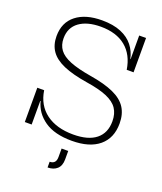

<svg xmlns="http://www.w3.org/2000/svg" viewBox="-173 -872 1010 1199"><g transform="rotate(20 332.0 -272.0)"><path d="M373 10Q258.5 10 191.8 -36.2Q125 -82.5 106.5 -157H95.5L104 -228Q118.5 -132.5 187.8 -81.2Q257 -30 368 -30Q467.5 -30 519.2 -71.5Q571 -113 571 -191Q571 -241 548.2 -275Q525.5 -309 474 -330.8Q422.5 -352.5 337 -365.5Q239.5 -381 178.5 -407.2Q117.5 -433.5 89.2 -474Q61 -514.5 61 -572.5Q61 -663 123.8 -712.5Q186.5 -762 296 -762Q370.5 -762 422 -740.5Q473.5 -719 503.2 -681.2Q533 -643.5 543 -595H554.5L545 -524Q530 -620 467.8 -671Q405.5 -722 302 -722Q211.5 -722 159.2 -683.8Q107 -645.5 107 -574.5Q107 -530 130 -499Q153 -468 205 -447Q257 -426 344 -411.5Q442.5 -395.5 502.8 -368.2Q563 -341 590.5 -298.2Q618 -255.5 618 -193.5Q618 -96.5 554.5 -43.2Q491 10 373 10ZM58.5 0V-228H104V0ZM545 -524V-752H590.5V-524ZM331 77H375V133.5Q375 175.5 351.5 196.8Q328 218 289 218V180Q309 180 320 168.8Q331 157.5 331 133.5Z"/></g></svg>

Font: Hepta Slab Light
Style: Regular
Weight: 300
Designer: Michael LaGattuta
Foundry: Michael LaGattuta
Version: Version 1.102